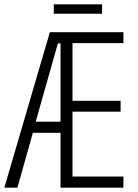

<svg xmlns="http://www.w3.org/2000/svg" viewBox="-21 -862 634 882"><path d="M448 -842H226V-799H448ZM546 0V-51H312V-349H533V-399H312V-664H546V-714H208L-1 0H59L130 -252H257V0ZM143 -303 245 -663H257V-303Z"/></svg>

Font: Noto Sans UI Condensed Light
Style: Regular
Weight: 300
Width: 3
Designer: Monotype Design Team
Foundry: Monotype Imaging Inc.
Version: Version 1.901